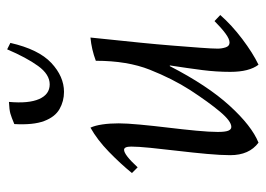

<svg xmlns="http://www.w3.org/2000/svg" viewBox="-123 -605 743 537"><g transform="rotate(-90 248.5 -336.5)"><path d="M118 15Q83 -11 83 -64Q83 -90 86.5 -129Q90 -168 95 -210Q100 -252 103.5 -287Q107 -322 107 -341Q107 -361 98 -361Q84 -361 49 -323L33 -339Q59 -371 92.5 -403.5Q126 -436 160 -455Q166 -442 169 -421.5Q172 -401 172 -376Q172 -354 168.5 -316.5Q165 -279 160 -237.5Q155 -196 151.5 -159Q148 -122 148 -99Q148 -78 151.5 -69.5Q155 -61 162 -61Q178 -61 204.5 -92.5Q231 -124 265 -176Q297 -226 322 -289Q347 -352 347 -440Q379 -452 412 -455Q410 -434 406 -396.5Q402 -359 397.5 -314Q393 -269 389.5 -225.5Q386 -182 383.5 -148Q381 -114 381 -99Q381 -88 384.5 -77Q388 -66 398 -66Q408 -66 423.5 -77.5Q439 -89 458 -108L475 -92Q447 -60 408 -30.5Q369 -1 336 15Q316 -11 316 -64Q316 -103 321 -142Q326 -181 334 -233H332Q278 -128 221.5 -66Q165 -4 118 15ZM379 -688 397 -679Q379 -600 341 -564.5Q303 -529 260 -529Q234 -529 212 -541.5Q190 -554 178.5 -584.5Q167 -615 170 -668Q189 -676 199.5 -679Q210 -682 232 -683Q227 -628 240 -598.5Q253 -569 281 -569Q309 -569 332.5 -601.5Q356 -634 379 -688Z"/></g></svg>

Font: Bona Nova SC
Style: Italic
Weight: 400
Italic angle: -4°
Designer: Mateusz Machalski
Foundry: Capitalics
Version: Version 4.001; ttfautohint (v1.8.4.7-5d5b)